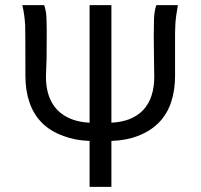

<svg xmlns="http://www.w3.org/2000/svg" viewBox="-20 -728 782 748"><path d="M329 -179Q272 -181 228 -198Q177 -216 144 -249Q111 -282 95 -328.5Q79 -375 79 -432Q79 -613 78 -630.5Q77 -648 74.5 -667Q72 -686 67 -708H152Q160 -685 161 -660Q162 -635 162 -615Q162 -602 162 -588Q162 -519 161.5 -498Q161 -477 160 -459Q159 -441 159 -428Q159 -388 170 -355.5Q181 -323 203.5 -299.5Q226 -276 261 -263Q290 -252 329 -250V-708H414V-250Q452 -252 482 -263Q516 -276 538 -299.5Q560 -323 570.5 -356Q581 -389 581 -428Q581 -441 580.5 -459Q580 -477 580 -498Q580 -519 579.5 -542Q579 -565 579 -588Q579 -623 580 -654Q581 -685 589 -708H673Q669 -686 666.5 -667.5Q664 -649 663 -631.5Q662 -614 662 -598V-432Q662 -376 646.5 -329.5Q631 -283 598.5 -250Q566 -217 516 -198Q472 -181 414 -179V0H329Z"/></svg>

Font: Rising Sun
Style: Regular
Weight: 400
Designer: Matt McInerney, Pablo Impallari, Rodrigo Fuenzalida (Raleway font), Stephen Hutchings (Greek), Cristiano Sobral (main ch
Foundry: The Rising Sun Project Authors
Version: Version 4.327; ttfautohint (v1.8.4.7-5d5b-dirty)